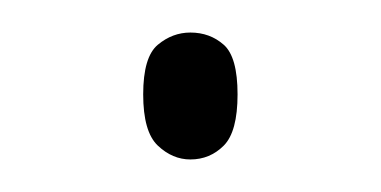

<svg xmlns="http://www.w3.org/2000/svg" viewBox="-20 -416 234 118"><path d="M97 -318Q86 -318 77 -326.5Q68 -335 68 -358Q68 -381 77 -388.5Q86 -396 97 -396Q109 -396 117.5 -388.5Q126 -381 126 -358Q126 -335 117.5 -326.5Q109 -318 97 -318Z"/></svg>

Font: Noto Serif Kannada Thin
Style: Regular
Weight: 250
Version: Version 2.003